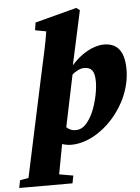

<svg xmlns="http://www.w3.org/2000/svg" viewBox="-121 -758 749 1027"><g transform="rotate(-5 253.5 -244.5)"><path d="M342 -387C381 -387 398 -366 398 -309C398 -252 377 -171 353 -128C324 -76 299 -60 267 -60C248 -60 233 -67 219 -80L277 -358C295 -373 319 -387 342 -387ZM234 181 159 168C168 118 178 67 189 8C205 13 221 16 238 16C394 16 567 -166 567 -360C567 -470 519 -503 458 -503C400 -503 334 -465 283 -407L346 -697L328 -711L104 -652L98 -611L157 -600C147 -534 131 -465 110 -369L-6 173L-52 181L-60 222H226Z"/></g></svg>

Font: Source Serif Pro Black
Style: Italic
Weight: 900
Italic angle: -12°
Designer: Frank Grießhammer
Foundry: Adobe Systems Incorporated
Version: Version 3.001;hotconv 1.0.111;makeotfexe 2.5.65597